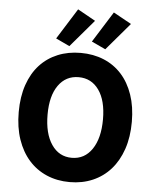

<svg xmlns="http://www.w3.org/2000/svg" viewBox="-60 -939 803 1001"><g transform="rotate(5 342.0 -438.5)"><path d="M342 12Q276 12 221.5 -11.5Q167 -35 128 -79Q89 -123 67.5 -186Q46 -249 46 -329Q46 -409 67.5 -471.5Q89 -534 128 -576.5Q167 -619 221.5 -641.5Q276 -664 342 -664Q408 -664 462.5 -641.5Q517 -619 556 -576Q595 -533 616.5 -470.5Q638 -408 638 -329Q638 -249 616.5 -186Q595 -123 556 -79Q517 -35 462.5 -11.5Q408 12 342 12ZM342 -115Q409 -115 448 -172.5Q487 -230 487 -329Q487 -427 448 -482Q409 -537 342 -537Q275 -537 236 -482Q197 -427 197 -329Q197 -230 236 -172.5Q275 -115 342 -115ZM207 -728 308 -889 401 -837 279 -694ZM394 -728 495 -889 589 -837 467 -694Z"/></g></svg>

Font: TT Toshiba Sans
Style: Bold
Weight: 700
Designer: Paul D. Hunt
Foundry: Toshiba Corporation
Version: Version 2.020;PS 2.000;hotconv 1.0.86;makeotf.lib2.5.63406